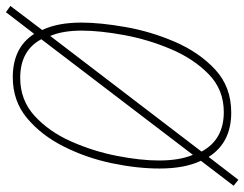

<svg xmlns="http://www.w3.org/2000/svg" viewBox="-108 -680 822 646"><g transform="rotate(-90 303.0 -357.0)"><path d="M21 34 98 -66Q146 10 247 10Q334 10 392 -44Q450 -98 485 -179Q520 -260 535 -345.5Q550 -431 550 -494Q550 -574 525 -626L606 -733L585 -748L512 -653Q466 -725 366 -725Q286 -725 228.5 -677Q171 -629 133 -553.5Q95 -478 77 -392.5Q59 -307 59 -231Q59 -147 85 -92L1 18ZM105 -119Q86 -164 86 -233Q86 -295 101.5 -374.5Q117 -454 150 -528.5Q183 -603 236 -651.5Q289 -700 364 -700Q456 -700 494 -629ZM249 -15Q156 -15 116 -90L505 -599Q523 -557 523 -493Q523 -432 508 -350.5Q493 -269 460.5 -192.5Q428 -116 376 -65.5Q324 -15 249 -15Z"/></g></svg>

Font: Noto Sans UI SemiCondensed Thin
Style: Italic
Weight: 250
Width: 4
Italic angle: -12°
Designer: Monotype Design Team
Foundry: Monotype Imaging Inc.
Version: Version 1.901